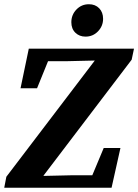

<svg xmlns="http://www.w3.org/2000/svg" viewBox="-33 -887 653 907"><path d="M-13 0 -3 -52 414 -600V-601L286 -598H194L142 -470H64L103 -657H600L589 -605L173 -58V-56L304 -59H403L457 -188H536L494 0ZM371 -714Q342 -714 323 -732.5Q304 -751 304 -782Q304 -817 328 -842Q352 -867 387 -867Q417 -867 435.5 -848Q454 -829 454 -798Q454 -764 430 -739Q406 -714 371 -714Z"/></svg>

Font: Source Serif 4 SmText
Style: Bold Italic
Weight: 700
Italic angle: -12°
Designer: Frank Grießhammer
Foundry: Adobe
Version: Version 4.005;hotconv 1.1.0;makeotfexe 2.6.0